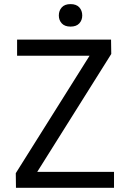

<svg xmlns="http://www.w3.org/2000/svg" viewBox="-20 -901 640 921"><path d="M158.7 -76.7 513.7 -642.1 512.7 -710.9H62V-633.8H409.7L55.7 -70.3L56.6 0H526.9V-76.7ZM262.2 -826.7Q262.2 -804.2 276.4 -788.8Q290.5 -773.4 318.4 -773.4Q346.2 -773.4 360.4 -788.8Q374.5 -804.2 374.5 -826.7Q374.5 -850.1 360.4 -865.7Q346.2 -881.3 318.4 -881.3Q290.5 -881.3 276.4 -865.7Q262.2 -850.1 262.2 -826.7Z"/></svg>

Font: RobotoMono Nerd Font
Style: Regular
Weight: 400
Monospace: yes
Designer: Google
Version: Version 3.000;Nerd Fonts 3.2.1